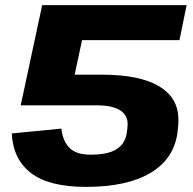

<svg xmlns="http://www.w3.org/2000/svg" viewBox="-20 -720 756 751"><path d="M316 11Q172 11 101.5 -43Q31 -97 26 -198L220 -217Q225 -170 251 -142.5Q277 -115 334 -115Q386 -115 415.5 -126.5Q445 -138 459 -157.5Q473 -177 476 -201L478 -218Q485 -263 454.5 -285.5Q424 -308 358 -308H61L145 -700H710L682 -563H301L272 -428H374Q453 -428 508.5 -416.5Q564 -405 599 -384.5Q634 -364 652.5 -337.5Q671 -311 675.5 -280.5Q680 -250 676 -219L674 -199Q659 -97 567.5 -43Q476 11 316 11Z"/></svg>

Font: Pathway Extreme 8pt Thin 12pt ExtraBold
Style: Italic
Weight: 800
Italic angle: -8°
Version: Version 1.001;gftools[0.9.26]